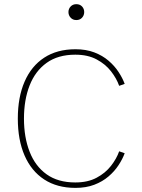

<svg xmlns="http://www.w3.org/2000/svg" viewBox="-20 -890 678 915"><path d="M94.2 -324.7Q94.2 -414.1 121.1 -482.7Q147.9 -551.3 202.1 -590.3Q256.3 -629.4 338.9 -629.4Q398.4 -629.4 440.4 -606.9Q482.4 -584.5 509 -550.3Q535.6 -516.1 547.9 -481L574.2 -490.2Q564 -518.1 544.9 -547.1Q525.9 -576.2 497.1 -600.8Q468.3 -625.5 429.2 -640.4Q390.1 -655.3 339.8 -655.3Q252 -655.3 190.7 -615.2Q129.4 -575.2 97.2 -501Q64.9 -426.8 64.9 -324.7Q64.9 -222.7 97.2 -148.7Q129.4 -74.7 190.7 -34.7Q252 5.4 339.8 5.4Q390.1 5.4 429.2 -9.5Q468.3 -24.4 497.1 -49.1Q525.9 -73.7 544.9 -102.8Q564 -131.8 574.2 -159.7L547.9 -168.9Q535.6 -133.8 509 -99.6Q482.4 -65.4 440.4 -43Q398.4 -20.5 338.9 -20.5Q256.3 -20.5 202.1 -59.3Q147.9 -98.1 121.1 -167Q94.2 -235.8 94.2 -324.7ZM306.2 -832.5Q306.2 -816.9 316.7 -805.7Q327.1 -794.4 343.8 -794.4Q360.8 -794.4 371.1 -805.7Q381.3 -816.9 381.3 -832.5Q381.3 -848.1 371.1 -859.1Q360.8 -870.1 343.8 -870.1Q327.1 -870.1 316.7 -859.1Q306.2 -848.1 306.2 -832.5Z"/></svg>

Font: Estedad-FD VF
Style: Regular
Weight: 100
Designer: Amin Abedi
Version: Version 7.3